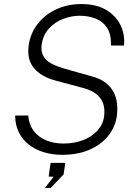

<svg xmlns="http://www.w3.org/2000/svg" viewBox="-20 -752 676 945"><path d="M284.5 10Q238 10 196.5 -2.5Q155 -15 123.2 -39.2Q91.5 -63.5 73.2 -99.5Q55 -135.5 54.5 -183.5H119Q122.5 -138 146.2 -107.2Q170 -76.5 208 -61Q246 -45.5 292 -45.5Q345.5 -45.5 388.8 -62.2Q432 -79 459.5 -109.2Q487 -139.5 492.5 -179.5Q497 -215.5 487.5 -242.8Q478 -270 454 -289Q430 -308 391 -318.5L255 -355Q183 -374 147.5 -416.2Q112 -458.5 121 -527.5Q129 -586.5 164.2 -632.8Q199.5 -679 255.5 -705.5Q311.5 -732 380 -732Q456.5 -732 505 -701.8Q553.5 -671.5 574.8 -624.8Q596 -578 590 -528H526Q528 -583 507 -615Q486 -647 450 -660.8Q414 -674.5 371.5 -674.5Q332.5 -674.5 291.8 -659.2Q251 -644 221.5 -612.2Q192 -580.5 185 -532Q179.5 -488.5 204 -461.2Q228.5 -434 298 -414L429 -377Q472.5 -366 499.2 -345.2Q526 -324.5 539.5 -298Q553 -271.5 556 -241.5Q559 -211.5 555 -181Q548 -128.5 514.2 -85.2Q480.5 -42 422.5 -16Q364.5 10 284.5 10ZM201 173 244 118 219.5 117 229 49.5H301.5L293 106.5L229.5 173Z"/></svg>

Font: Public Sans Thin ExtraLight
Style: Italic
Weight: 250
Italic angle: -8°
Version: Version 2.001